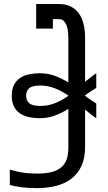

<svg xmlns="http://www.w3.org/2000/svg" viewBox="-20 -736 542 964"><path d="M323.2 -543Q323.2 -554.7 322 -571.5Q320.8 -588.4 315.9 -603.5Q311 -618.7 301.3 -629.4Q291.5 -640.1 274.4 -640.1H245.6V-592.3H161.6V-715.8H275.4Q310.1 -715.8 335 -703.4Q359.9 -690.9 376 -668.5Q392.1 -646 399.7 -614.7Q407.2 -583.5 407.2 -545.9V-325.2Q421.4 -336.9 435.3 -347.9Q449.2 -358.9 463.4 -368.2V-294.4Q450.7 -286.6 435.3 -276.9Q419.9 -267.1 405.8 -255.9Q419.9 -244.6 435.3 -234.6Q450.7 -224.6 463.4 -216.3V-142.6Q450.2 -150.9 436 -162.1Q421.9 -173.3 407.2 -186V2.4Q407.2 57.1 389.4 96.2Q371.6 135.3 339.8 160.2Q308.1 185.1 263.7 196.8Q219.2 208.5 166 208.5Q141.1 208.5 121.8 207.3Q102.5 206.1 86.4 203.9Q70.3 201.7 56.6 199Q43 196.3 29.3 192.9V115.7Q52.2 123 85.7 129.2Q119.1 135.3 170.4 135.3Q212.4 135.3 241.5 127.2Q270.5 119.1 288.8 103Q307.1 86.9 315.2 62.5Q323.2 38.1 323.2 5.4V-189.5Q291.5 -169.4 256.1 -156Q220.7 -142.6 179.7 -142.6Q151.4 -142.6 125.7 -147.9Q100.1 -153.3 80.8 -166.3Q61.5 -179.2 50.3 -200.9Q39.1 -222.7 39.1 -255.4Q39.1 -288.1 50.3 -309.8Q61.5 -331.5 80.8 -344.5Q100.1 -357.4 125.7 -362.8Q151.4 -368.2 179.7 -368.2Q220.7 -368.2 256.1 -355Q291.5 -341.8 323.2 -321.8ZM182.6 -306.6Q142.1 -306.6 126.7 -293Q111.3 -279.3 111.3 -255.4Q111.3 -231.4 126.7 -217.8Q142.1 -204.1 182.6 -204.1Q222.2 -204.1 257.8 -218.8Q293.5 -233.4 324.2 -255.4Q293 -277.3 257.1 -292Q221.2 -306.6 182.6 -306.6Z"/></svg>

Font: Arian AMU
Style: Regular
Weight: 400
Designer: Ruben Hakobyan (Tarumian)
Foundry: Ruben Hakobyan (Tarumian)
Version: Version 4.003